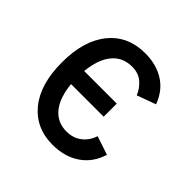

<svg xmlns="http://www.w3.org/2000/svg" viewBox="-144 -650 788 788"><g transform="rotate(45 250.0 -255.5)"><path d="M265 12Q167.5 12 110.2 -58.2Q53 -128.5 53 -255Q53 -381 110.8 -452Q168.5 -523 269 -523Q333 -523 379.8 -493.8Q426.5 -464.5 448 -406L366 -376Q355 -404 331.2 -425Q307.5 -446 270 -446Q226.5 -446 198 -422.2Q169.5 -398.5 155.2 -355.5Q141 -312.5 141 -255Q141 -197 155.5 -154.8Q170 -112.5 198 -89.8Q226 -67 267 -67Q305.5 -67 332.8 -88.2Q360 -109.5 371 -144L452 -117Q433.5 -55.5 384.5 -21.8Q335.5 12 265 12ZM92 -218V-294H332V-218Z"/></g></svg>

Font: Undotted
Style: Regular
Weight: 400
Designer: Delve Withrington, Dave Bailey, Thomas Jockin
Foundry: Delve Fonts LLC
Version: Version 4.000